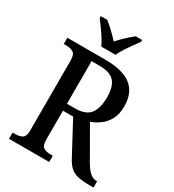

<svg xmlns="http://www.w3.org/2000/svg" viewBox="-218 -1053 1065 1175"><g transform="rotate(30 314.5 -465.5)"><path d="M32 0V-44H52Q79 -44 99 -55Q119 -66 119 -110V-603Q119 -647 99 -658.5Q79 -670 52 -670H32V-714H298Q425 -714 484.5 -667Q544 -620 544 -524Q544 -470 524.5 -433Q505 -396 474 -373Q443 -350 409 -338L531 -125Q554 -85 576 -64.5Q598 -44 626 -44H629V0H610Q555 0 521.5 -7Q488 -14 466 -33Q444 -52 424 -90L304 -314H232V-110Q232 -66 251.5 -55Q271 -44 299 -44H316V0ZM288 -363Q364 -363 394.5 -402.5Q425 -442 425 -519Q425 -595 394 -629.5Q363 -664 290 -664H232V-363ZM239 -771Q229 -794 212 -820.5Q195 -847 176 -873Q157 -899 143 -918V-931H189Q213 -912 240.5 -886Q268 -860 289 -836Q310 -860 338 -886Q366 -912 390 -931H435V-918Q421 -899 402.5 -873Q384 -847 366.5 -820.5Q349 -794 340 -771Z"/></g></svg>

Font: Noto Serif Tamil SemiCondensed Medium
Style: Italic
Weight: 500
Width: 4
Italic angle: -12°
Designer: Indian Type Foundry, Tom Grace, and the Monotype Design Team
Foundry: Monotype Imaging Inc.
Version: Version 2.003; ttfautohint (v1.8.4.7-5d5b)